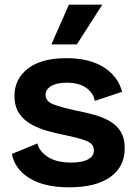

<svg xmlns="http://www.w3.org/2000/svg" viewBox="-20 -788 585 822"><path d="M276 14Q170 14 106.5 -25Q43 -64 31 -129L140 -174Q147 -142 183.5 -117Q220 -92 286 -92Q331 -92 356.5 -105.5Q382 -119 382 -144Q382 -172 350.5 -184.5Q319 -197 261 -209Q225 -216 186.5 -226.5Q148 -237 115 -255Q82 -273 62 -302.5Q42 -332 42 -378Q42 -450 99.5 -494.5Q157 -539 265 -539Q362 -539 423.5 -500.5Q485 -462 503 -395L386 -356Q379 -392 347.5 -413Q316 -434 266 -434Q223 -434 199 -419.5Q175 -405 175 -382Q175 -354 209.5 -341Q244 -328 300 -316Q340 -308 378 -298Q416 -288 447 -271Q478 -254 496 -225.5Q514 -197 514 -153Q514 -74 452 -30Q390 14 276 14ZM309 -598H200L275 -768H418Z"/></svg>

Font: Bricolage Grotesque 12pt Bricolage Grotesque 10pt Regular
Style: Bold
Weight: 700
Designer: Mathieu Triay
Foundry: Atelier Triay
Version: Version 1.001; ttfautohint (v1.8.4.7-5d5b);gftools[0.9.33.de